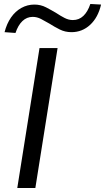

<svg xmlns="http://www.w3.org/2000/svg" viewBox="-20 -947 529 967"><path d="M67 0 179 -705H270L158 0ZM58 -781 3 -785Q14 -828 35.5 -859Q57 -890 87.5 -907Q118 -924 153 -924Q185 -924 212 -910Q239 -896 264 -881Q285 -867 305.5 -856.5Q326 -846 347 -846Q378 -846 400 -867Q422 -888 435 -927L489 -924Q474 -859 434 -822Q394 -785 340 -785Q308 -785 281 -798.5Q254 -812 229 -828Q207 -841 186.5 -851.5Q166 -862 145 -862Q115 -862 93 -841Q71 -820 58 -781Z"/></svg>

Font: Nunito Sans 10pt SemiExpanded
Style: Italic
Weight: 400
Width: 6
Italic angle: -9°
Designer: Vernon Adams
Foundry: Vernon Adams
Version: Version 3.101;gftools[0.9.27]